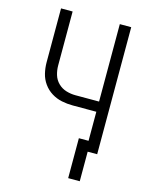

<svg xmlns="http://www.w3.org/2000/svg" viewBox="-132 -819 840 1073"><g transform="rotate(15 288.0 -282.0)"><path d="M369 171H436V0H491V-735H425V-287H288Q261 -287 234.5 -295Q208 -303 188 -322.5Q168 -342 160 -368.5Q152 -395 152 -423V-735H85V-423Q85 -391 92.5 -359.5Q100 -328 119 -301.5Q138 -275 165.5 -258Q193 -241 224.5 -234.5Q256 -228 288 -228H425V-60H369Z"/></g></svg>

Font: Iosevka Sparkle Light
Style: Regular
Weight: 300
Designer: Belleve Invis
Foundry: Belleve Invis
Version: Version 4.5.0; ttfautohint (v1.8.3)